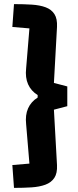

<svg xmlns="http://www.w3.org/2000/svg" viewBox="-20 -779 377 933"><path d="M123 16 40 23 48 134Q94 134 133 131.5Q172 129 200.5 118.5Q229 108 244 85.5Q259 63 257 23L242 -246L307 -263V-359L242 -376L257 -648Q259 -688 244.5 -710.5Q230 -733 202 -743.5Q174 -754 134.5 -756.5Q95 -759 48 -759L40 -648L123 -641L107 -447Q102 -402 116.5 -369.5Q131 -337 163 -317V-305Q131 -285 116.5 -252.5Q102 -220 107 -175Z"/></svg>

Font: Changa ExtraLight SemiBold
Style: Regular
Weight: 600
Version: Version 3.002; ttfautohint (v1.8.2)